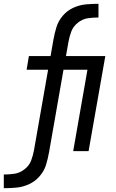

<svg xmlns="http://www.w3.org/2000/svg" viewBox="-90 -795 610 1010"><path d="M-70 195V123Q-42 123 -14 119Q14 115 39 95.5Q64 76 74 49Q84 22 89 -6L163 -428H50L62 -500H176L191 -586Q197 -620 207 -652.5Q217 -685 240.5 -712.5Q264 -740 296.5 -754.5Q329 -769 362 -772Q395 -775 428 -775V-703Q400 -703 372 -699Q344 -695 319.5 -675.5Q295 -656 285 -629Q275 -602 270 -574L257 -500H464L376 0H295L370 -428H244L168 6Q162 40 152 72.5Q142 105 118 132.5Q94 160 61.5 174.5Q29 189 -4 192Q-37 195 -70 195Z"/></svg>

Font: Iosevka SS08
Style: Italic
Weight: 400
Italic angle: -10°
Monospace: yes
Designer: Belleve Invis
Foundry: Belleve Invis
Version: 2.1.0; ttfautohint (v1.8.2)